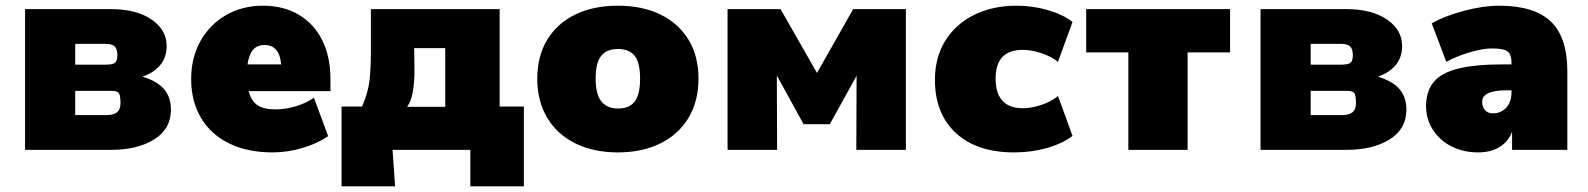

<svg xmlns="http://www.w3.org/2000/svg" viewBox="-20 -526 5573 674"><path d="M68 -494H368Q459 -494 512 -457.5Q565 -421 565 -365Q565 -324 542 -297Q519 -270 480 -257Q532 -241 556 -213Q580 -185 580 -141Q580 -73 521 -36.5Q462 0 371 0H68ZM350 -299Q375 -299 383.5 -305.5Q392 -312 392 -332Q392 -354 382.5 -363Q373 -372 352 -372H244V-299ZM354 -122Q379 -122 391 -132Q403 -142 403 -164Q403 -189 398 -198Q393 -207 372 -207H244V-122Z M1140 -206H853Q862 -171 884 -156.5Q906 -142 948 -142Q982 -142 1018.5 -153Q1055 -164 1082 -183L1132 -48Q1094 -22 1041.5 -6.5Q989 9 937 9Q849 9 784.5 -22.5Q720 -54 685.5 -112.5Q651 -171 651 -249Q651 -323 683.5 -381.5Q716 -440 773.5 -473Q831 -506 903 -506Q975 -506 1028.5 -474.5Q1082 -443 1111 -385Q1140 -327 1140 -249ZM849 -300H967Q961 -368 909 -368Q883 -368 868.5 -351.5Q854 -335 849 -300Z M1819 -152V128H1631V0H1358L1367 128H1179V-152H1251Q1273 -202 1277.5 -246.5Q1282 -291 1282 -344V-494H1734V-152ZM1543 -357H1434L1435 -283Q1435 -184 1409 -151H1543Z M1866 -250Q1866 -329 1901 -386.5Q1936 -444 1999.5 -475Q2063 -506 2149 -506Q2235 -506 2298.5 -475Q2362 -444 2397 -386.5Q2432 -329 2432 -250Q2432 -171 2397 -112.5Q2362 -54 2298 -22.5Q2234 9 2149 9Q2064 9 2000 -22.5Q1936 -54 1901 -112.5Q1866 -171 1866 -250ZM2227 -250Q2227 -306 2208 -330Q2189 -354 2149 -354Q2110 -354 2090.5 -330Q2071 -306 2071 -250Q2071 -195 2091 -170Q2111 -145 2150 -145Q2189 -145 2208 -169.5Q2227 -194 2227 -250Z M3160 -494V0H2986L2987 -260L2893 -90H2801L2707 -261L2708 0H2534V-494H2720L2848 -270L2975 -494Z M3262 -246Q3262 -324 3298 -382.5Q3334 -441 3399 -473.5Q3464 -506 3549 -506Q3605 -506 3658.5 -490.5Q3712 -475 3745 -449L3694 -309Q3672 -327 3636.5 -339Q3601 -351 3571 -351Q3475 -351 3475 -251Q3475 -146 3571 -146Q3601 -146 3636.5 -158Q3672 -170 3694 -189L3745 -49Q3710 -22 3655.5 -6.5Q3601 9 3540 9Q3409 9 3335.5 -59Q3262 -127 3262 -246Z M3941 -342H3793V-494H4298V-342H4149V0H3941Z M4405 -494H4705Q4796 -494 4849 -457.5Q4902 -421 4902 -365Q4902 -324 4879 -297Q4856 -270 4817 -257Q4869 -241 4893 -213Q4917 -185 4917 -141Q4917 -73 4858 -36.5Q4799 0 4708 0H4405ZM4687 -299Q4712 -299 4720.5 -305.5Q4729 -312 4729 -332Q4729 -354 4719.5 -363Q4710 -372 4689 -372H4581V-299ZM4691 -122Q4716 -122 4728 -132Q4740 -142 4740 -164Q4740 -189 4735 -198Q4730 -207 4709 -207H4581V-122Z M5482 -276V0H5288V-64Q5276 -30 5245 -10.5Q5214 9 5169 9Q5117 9 5075.5 -12Q5034 -33 5010 -70.5Q4986 -108 4986 -155Q4987 -208 5014 -239.5Q5041 -271 5100 -285.5Q5159 -300 5258 -300H5286V-306Q5286 -336 5271.5 -346Q5257 -356 5217 -356Q5186 -356 5140 -342.5Q5094 -329 5057 -309L5006 -444Q5051 -470 5119 -488Q5187 -506 5242 -506Q5366 -506 5424 -450.5Q5482 -395 5482 -276ZM5286 -202V-209H5270Q5183 -209 5183 -169Q5183 -151 5193 -139.5Q5203 -128 5220 -128Q5249 -128 5267.5 -148Q5286 -168 5286 -202Z"/></svg>

Font: Nunito Sans Heavy
Style: Regular
Weight: 400
Designer: Vernon Adams
Foundry: Vernon Adams
Version: Version 2.500